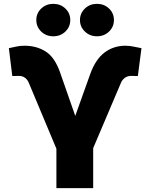

<svg xmlns="http://www.w3.org/2000/svg" viewBox="-20 -974 779 994"><path d="M272 0V-204.1L128.4 -546.9Q122.1 -562 109.1 -571.5Q96.2 -581.1 77.6 -581.1Q69.8 -581.1 57.1 -580.6Q44.4 -580.1 43.5 -581.1L25.9 -724.6Q41 -727.5 61.8 -732.4Q82.5 -737.3 106.9 -737.3Q168.9 -737.3 216.3 -707.5Q263.7 -677.7 291.5 -597.7L369.6 -374L446.8 -589.8Q474.1 -666.5 521 -701.9Q567.9 -737.3 629.4 -737.3Q649.9 -737.3 673.1 -732.4Q696.3 -727.5 712.4 -724.6L693.8 -581.1Q691.9 -580.1 679 -580.6Q666 -581.1 659.7 -581.1Q638.7 -581.1 625.5 -570.3Q612.3 -559.6 606.9 -546.9L462.4 -207V0ZM481.9 -786.1Q445.3 -786.1 419.7 -810.5Q394 -835 394 -870.1Q394 -905.8 419.7 -929.9Q445.3 -954.1 481.9 -954.1Q519 -954.1 544.4 -929.9Q569.8 -905.8 569.8 -870.1Q569.8 -835 544.4 -810.5Q519 -786.1 481.9 -786.1ZM255.9 -786.1Q218.8 -786.1 193.4 -810.5Q168 -835 168 -870.1Q168 -905.8 193.6 -929.9Q219.2 -954.1 255.9 -954.1Q293 -954.1 318.4 -929.9Q343.8 -905.8 343.8 -870.1Q343.8 -835 318.4 -810.5Q293 -786.1 255.9 -786.1Z"/></svg>

Font: Inter 17pt Black
Style: Regular
Weight: 900
Version: Version 4.001;git-66647c0bb